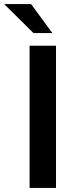

<svg xmlns="http://www.w3.org/2000/svg" viewBox="-78 -921 361 941"><path d="M67 -697H196.5V0H67ZM-57.5 -901H74.5L178.5 -759H86Z"/></svg>

Font: HK Grotesk
Style: Bold
Weight: 700
Designer: Alfredo Marco Pradil
Foundry: Hanken Design Co.
Version: Version 3.001